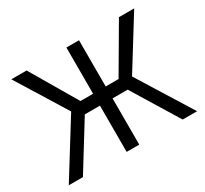

<svg xmlns="http://www.w3.org/2000/svg" viewBox="-146 -944 1240 1159"><g transform="rotate(-30 474.0 -364.0)"><path d="M518.6 -727.5V0H430.7V-727.5ZM27.3 0 262.7 -378.9 46.9 -727.5H153.3L342.8 -405.3H608.4L796.9 -727.5H903.3L686.5 -377.9L921.9 0H821.3L624 -322.3H325.2L126 0Z"/></g></svg>

Font: Inter V
Style: 
Weight: 400
Designer: Rasmus Andersson
Foundry: rsms
Version: Version 4.000;git-a3f224843